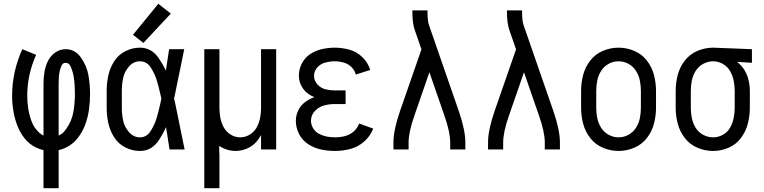

<svg xmlns="http://www.w3.org/2000/svg" viewBox="-20 -790 4040 1015"><path d="M210 205V4Q191 -1 173 -9Q136 -26 110.5 -58Q85 -90 71 -127.5Q57 -165 50.5 -204.5Q44 -244 44 -284Q44 -410 98 -530L171 -500Q124 -395 124 -284Q124 -249 129.5 -214.5Q135 -180 147.5 -147Q160 -114 187 -89Q198 -79 210 -73V-350Q210 -380 215 -409.5Q220 -439 233 -466.5Q246 -494 271.5 -512Q297 -530 327 -530Q377 -530 408 -485.5Q439 -441 447.5 -392Q456 -343 456 -293Q456 -252 450.5 -211.5Q445 -171 431 -132.5Q417 -94 391.5 -61Q366 -28 329 -10Q310 -1 290 4V205ZM290 -73Q312 -83 329 -107Q360 -151 368 -198.5Q376 -246 376 -294Q376 -310 375 -326V-335Q374 -351 372 -367Q370 -385 366 -402Q362 -419 353.5 -438.5Q345 -458 327 -458Q311 -458 304.5 -441.5Q298 -425 295 -410.5Q292 -396 291 -380.5Q290 -365 290 -350Z M738 -563 683 -606 817 -770 883 -718ZM720 8Q679 8 642 -11Q605 -30 583 -65Q561 -100 552.5 -139.5Q544 -179 544 -220V-310Q544 -351 552.5 -390.5Q561 -430 583 -465Q605 -500 642 -519Q679 -538 720 -538Q782 -538 820 -481Q842 -449 857 -417Q860 -437 863 -457L865 -472L867 -482L868 -491Q871 -511 874 -530H954L952 -520L950 -511L946 -491L939 -457L937 -447L936 -442L934 -432L932 -423L930 -413L929 -408L927 -398L925 -389Q915 -337 904 -286L900 -269Q903 -257 906 -244L910 -225L912 -215L917 -191L920 -176Q926 -149 931 -122L933 -112L937 -93L939 -83Q943 -61 948 -39L950 -29L956 0H876Q873 -17 871 -34L869 -44L868 -53L865 -73L862 -92L860 -102L858 -118Q842 -83 820 -49Q782 8 720 8ZM720 -64Q756 -64 777.5 -99Q799 -134 809 -169Q819 -204 827 -240Q830 -254 833 -269L828 -291Q820 -327 810 -361.5Q800 -396 778.5 -431Q757 -466 720 -466Q686 -466 662 -438.5Q638 -411 631 -377.5Q624 -344 624 -310V-220Q624 -186 631 -152.5Q638 -119 662 -91.5Q686 -64 720 -64Z M1060 205V-530H1140V-220Q1140 -193 1145 -166.5Q1150 -140 1163 -116.5Q1176 -93 1199.5 -78.5Q1223 -64 1250 -64Q1277 -64 1300.5 -78.5Q1324 -93 1337 -116.5Q1350 -140 1355 -167Q1360 -191 1360 -215V-220V-530H1440V0H1360V-76Q1350 -58 1337 -42Q1316 -18 1286.5 -5Q1257 8 1225 8Q1194 8 1164 -5Q1150 -11 1139 -19V-10V0V15L1140 24V34Q1140 56 1140 78V88V98V205Z M1751 8Q1714 8 1678 0.5Q1642 -7 1610.5 -27Q1579 -47 1561.5 -80.5Q1544 -114 1544 -151Q1544 -179 1556 -205Q1568 -231 1590.5 -248.5Q1613 -266 1640 -276L1642 -277Q1633 -280 1624 -285Q1595 -300 1577.5 -328.5Q1560 -357 1560 -390Q1560 -424 1576 -455Q1592 -486 1620.5 -504.5Q1649 -523 1682.5 -530.5Q1716 -538 1750 -538Q1790 -538 1828.5 -527Q1867 -516 1896.5 -487Q1926 -458 1937 -420L1861 -396Q1855 -419 1837.5 -436Q1820 -453 1796.5 -459.5Q1773 -466 1750 -466Q1725 -466 1700 -459.5Q1675 -453 1657.5 -433.5Q1640 -414 1640 -389Q1640 -364 1658 -344Q1676 -324 1700.5 -318Q1725 -312 1750 -312H1807V-240H1750Q1721 -240 1693 -232.5Q1665 -225 1644.5 -203Q1624 -181 1624 -152Q1624 -130 1636 -111Q1648 -92 1667.5 -82Q1687 -72 1708 -68Q1729 -64 1751 -64Q1850 -64 1879 -137L1953 -110Q1938 -71 1906 -42.5Q1874 -14 1833.5 -3Q1793 8 1751 8Z M2060 0V-37Q2060 -102 2094 -201L2208 -529L2172 -633Q2160 -668 2160 -728V-735H2240V-728Q2240 -679 2248 -657L2406 -201Q2440 -102 2440 -37V0H2360V-37Q2360 -91 2330 -177L2250 -408L2170 -177Q2140 -91 2140 -37V0Z M2560 0V-37Q2560 -102 2594 -201L2708 -529L2672 -633Q2660 -668 2660 -728V-735H2740V-728Q2740 -679 2748 -657L2906 -201Q2940 -102 2940 -37V0H2860V-37Q2860 -91 2830 -177L2750 -408L2670 -177Q2640 -91 2640 -37V0Z M3250 8Q3207 8 3167 -9Q3127 -26 3100.5 -60Q3074 -94 3063 -135.5Q3052 -177 3052 -220V-310Q3052 -353 3063 -394.5Q3074 -436 3100.5 -470Q3127 -504 3167 -521Q3207 -538 3250 -538Q3293 -538 3333 -521Q3373 -504 3399.5 -470Q3426 -436 3437 -394.5Q3448 -353 3448 -310V-220Q3448 -177 3437 -135.5Q3426 -94 3399.5 -60Q3373 -26 3333 -9Q3293 8 3250 8ZM3250 -64Q3278 -64 3302.5 -77.5Q3327 -91 3342 -114.5Q3357 -138 3362.5 -165Q3368 -192 3368 -220V-310Q3368 -338 3362.5 -365Q3357 -392 3342 -415.5Q3327 -439 3302.5 -452.5Q3278 -466 3250 -466Q3222 -466 3197.5 -452.5Q3173 -439 3158 -415.5Q3143 -392 3137.5 -365Q3132 -338 3132 -310V-220Q3132 -192 3137.5 -165Q3143 -138 3158 -114.5Q3173 -91 3197.5 -77.5Q3222 -64 3250 -64Z M3750 8Q3707 8 3667 -9Q3627 -26 3600.5 -60Q3574 -94 3563 -135.5Q3552 -177 3552 -220V-310Q3552 -353 3563 -394.5Q3574 -436 3600.5 -470Q3627 -504 3667 -521Q3707 -538 3750 -538H3751L3955 -530V-458L3877 -463Q3884 -457 3891 -450Q3919 -423 3931.5 -386Q3944 -349 3944 -310V-220Q3944 -178 3933.5 -136.5Q3923 -95 3897 -60.5Q3871 -26 3831.5 -9Q3792 8 3750 8ZM3750 -64Q3777 -64 3801.5 -77.5Q3826 -91 3839.5 -115Q3853 -139 3858.5 -166Q3864 -193 3864 -220V-310Q3864 -337 3858.5 -364Q3853 -391 3839.5 -414.5Q3826 -438 3801.5 -452Q3777 -466 3750 -466Q3722 -466 3697.5 -452.5Q3673 -439 3658 -415.5Q3643 -392 3637.5 -365Q3632 -338 3632 -310V-220Q3632 -193 3637.5 -165.5Q3643 -138 3657.5 -114.5Q3672 -91 3697 -77.5Q3722 -64 3750 -64Z"/></svg>

Font: Iosevka SS08
Style: Regular
Weight: 400
Monospace: yes
Designer: Belleve Invis
Foundry: Belleve Invis
Version: 2.1.0; ttfautohint (v1.8.2)